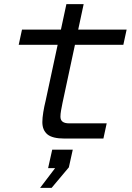

<svg xmlns="http://www.w3.org/2000/svg" viewBox="-20 -674 640 934"><path d="M294 0Q235 0 210.5 -20.5Q186 -41 186 -80Q186 -100 190.5 -128Q195 -156 202 -184L303 -654H387L284 -173Q280 -153 277 -136.5Q274 -120 274 -106Q274 -90 284.5 -82Q295 -74 316 -74H499L483 0ZM71 -456 87 -530H596L580 -456ZM175 240 248 144H214L234 54H334L315 140L231 240Z"/></svg>

Font: Geist Mono
Style: Italic
Weight: 400
Italic angle: -12°
Monospace: yes
Designer: Basement.studio, Andrés Briganti, Mateo Zaragoza
Foundry: Basement.studio, Vercel, Andrés Briganti, Guido Ferreyra, Mateo Zaragoza
Version: Version 1.500